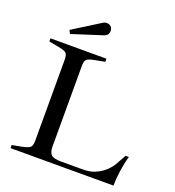

<svg xmlns="http://www.w3.org/2000/svg" viewBox="-153 -987 1008 1106"><g transform="rotate(20 351.5 -433.5)"><path d="M37 0V-19L95 -30Q134 -38 145 -48Q156 -58 156 -89V-584Q156 -616 145 -626Q134 -636 95 -643L37 -654V-673H380V-654L322 -643Q283 -636 272 -626Q261 -616 261 -584V-91Q261 -57 276 -42Q291 -27 337 -27H474Q514 -27 547 -41.5Q580 -56 604.5 -79Q629 -102 642 -126L675 -185H695Q682 -140 675 -90.5Q668 -41 668 0ZM134 -735 123 -756 289 -860Q306 -871 325 -865Q340 -860 345.5 -846Q351 -832 346 -818Q342 -806 333 -800.5Q324 -795 315 -793Z"/></g></svg>

Font: Ibarra Real Nova Medium
Style: Regular
Weight: 500
Designer: Jose Maria Ribagorda & Octavio Pardo
Foundry: Jose Maria Ribagorda
Version: Version 2.000